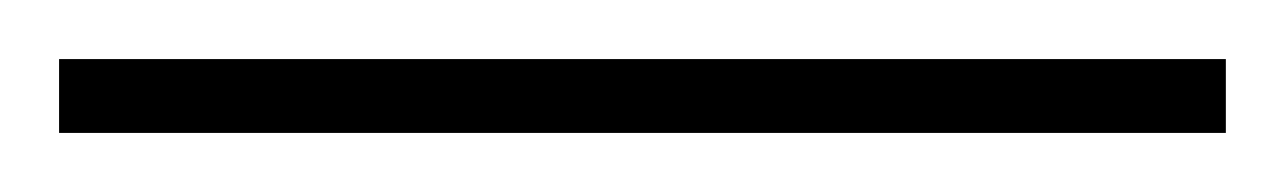

<svg xmlns="http://www.w3.org/2000/svg" viewBox="-22 71 435 65"><path d="M393 116H-2V91H393Z"/></svg>

Font: Noto Sans Myanmar UI SemiCondensed Thin
Style: Regular
Weight: 100
Width: 4
Designer: Monotype Design Team
Foundry: Monotype Imaging Inc.
Version: Version 2.103; ttfautohint (v1.8.4.7-5d5b)